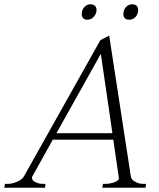

<svg xmlns="http://www.w3.org/2000/svg" viewBox="-54 -875 741 895"><path d="M327 -808Q327 -815 328 -819Q331 -835 342 -845Q353 -855 368 -855Q381 -855 388.5 -848Q396 -841 396 -828Q396 -822 395 -819Q391 -803 379.5 -793Q368 -783 353 -783Q341 -783 334 -790Q327 -797 327 -808ZM521 -809Q521 -815 522 -819Q525 -835 536 -845Q547 -855 563 -855Q576 -855 583 -848Q590 -841 590 -828Q590 -822 589 -819Q586 -803 574.5 -793Q563 -783 548 -783Q535 -783 528 -790Q521 -797 521 -809ZM627 -18 624 0H423L426 -18H439Q459 -18 480.5 -26Q502 -34 500 -46L474 -224H192L98 -55Q95 -51 95 -46Q95 -34 111 -26Q127 -18 144 -18H158L156 0H-34L-31 -18H-16Q3 -18 26 -28Q49 -38 57 -52L414 -688L455 -709L556 -52Q558 -38 575.5 -28Q593 -18 612 -18ZM470 -254 416 -624 209 -254Z"/></svg>

Font: Taviraj ExtraLight
Style: Italic
Weight: 275
Italic angle: -12°
Designer: Katatrad Team
Foundry: CadsonDemak
Version: Version 1.001